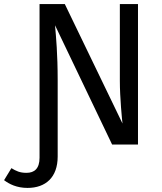

<svg xmlns="http://www.w3.org/2000/svg" viewBox="-94 -709 797 942"><path d="M41 213C130 213 189 161 189 59V-316C189 -444 181 -528 176 -585L456 0H583V-689H494V-313C494 -229 505 -119 507 -103L224 -689H100V65C100 118 75 139 36 139C3 139 -15 130 -38 116L-74 175C-49 194 -12 213 41 213Z"/></svg>

Font: FiraGO Unicode
Style: Regular
Weight: 400
Designer: bBox Type
Foundry: bBox Type GmbH
Version: Version 1.001;PS 001.001;hotconv 1.0.88;makeotf.lib2.5.64775